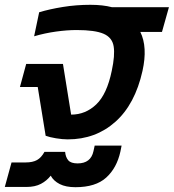

<svg xmlns="http://www.w3.org/2000/svg" viewBox="-68 -570 723 799"><path d="M214 10Q192 10 165 5.5Q138 1 122 -5L89 -208H15L41 -304H194L228 -93Q288 -93 332.5 -135.5Q377 -178 397 -275Q411 -340 405 -377Q399 -414 363 -429.5Q327 -445 251 -445Q211 -445 164.5 -438.5Q118 -432 74 -419L95 -519Q138 -532 193.5 -541Q249 -550 308 -550Q334 -550 356.5 -547.5Q379 -545 398 -540H635L606 -437H516Q547 -374 525 -275Q494 -136 412 -63Q330 10 214 10ZM246 209Q206 209 180.5 196Q155 183 143 161Q127 182 102.5 195Q78 208 42 208H-48L-20 106H39Q68 106 86 96Q104 86 117 62H203Q205 84 216 97Q227 110 255 110Q310 110 321 59L326 36H438L433 61Q418 129 374 169Q330 209 246 209Z"/></svg>

Font: Kanit Medium
Style: Italic
Weight: 500
Italic angle: -12°
Designer: Katatrad Team
Foundry: CadsonDemak
Version: Version 2.000; ttfautohint (v1.8.3)